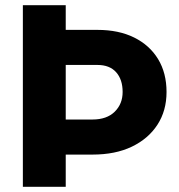

<svg xmlns="http://www.w3.org/2000/svg" viewBox="-20 -719 690 739"><path d="M186 -124V-259H336Q391 -259 421.5 -289Q452 -319 452 -365Q452 -413 427 -441Q402 -469 355 -469H186V-604H355Q437 -604 496.5 -574.5Q556 -545 588.5 -491.5Q621 -438 621 -365Q621 -293 586 -239Q551 -185 487.5 -154.5Q424 -124 336 -124ZM68 0V-699H233V0Z"/></svg>

Font: Azeret Mono
Style: Bold
Weight: 700
Designer: Martin Vácha
Foundry: Displaay
Version: Version 1.002